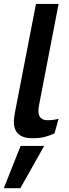

<svg xmlns="http://www.w3.org/2000/svg" viewBox="-31 -708 358 999"><path d="M0 0ZM168.8 -131.2Q168.8 -146.2 172.5 -162.5L273.8 -687.5H156.2L46.2 -120Q41.2 -90 41.2 -75Q41.2 11.2 137.5 11.2Q176.2 11.2 201.9 4.4Q227.5 -2.5 252.5 -13.8L273.8 -90Q246.2 -82.5 217.5 -82.5Q168.8 -82.5 168.8 -131.2ZM-11.2 271.2H75L198.8 51.2H76.2Z"/></svg>

Font: Cambay
Style: Bold Italic
Weight: 700
Italic angle: -11°
Designer: Pooja Saxena
Foundry: Pooja Saxena
Version: Version 1.006;PS 001.006;hotconv 1.0.70;makeotf.lib2.5.58329